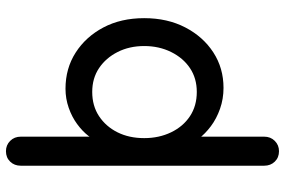

<svg xmlns="http://www.w3.org/2000/svg" viewBox="-180 -600 980 661"><g transform="rotate(-90 310.5 -270.0)"><path d="M335 -535Q405 -535 459.5 -500Q514 -465 546 -404.5Q578 -344 578 -264Q578 -184 546 -122.5Q514 -61 460 -26Q406 9 338 9Q300 9 266 -3Q232 -15 206 -34.5Q180 -54 163.5 -76Q147 -98 143 -117L170 -130V149Q170 171 155.5 185.5Q141 200 120 200Q98 200 84 185.5Q70 171 70 149V-689Q70 -711 84 -725.5Q98 -740 120 -740Q141 -740 155.5 -725.5Q170 -711 170 -689V-408L154 -417Q157 -436 173 -456.5Q189 -477 213.5 -495Q238 -513 269.5 -524Q301 -535 335 -535ZM324 -443Q276 -443 240.5 -419.5Q205 -396 185 -356Q165 -316 165 -264Q165 -213 185 -171.5Q205 -130 240.5 -106.5Q276 -83 324 -83Q371 -83 406 -106.5Q441 -130 461.5 -171.5Q482 -213 482 -264Q482 -315 461.5 -355.5Q441 -396 406 -419.5Q371 -443 324 -443Z"/></g></svg>

Font: Quicksand Light SemiBold
Style: Regular
Weight: 600
Version: Version 3.006